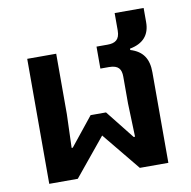

<svg xmlns="http://www.w3.org/2000/svg" viewBox="-77 -759 829 835"><g transform="rotate(-10 337.0 -341.0)"><path d="M74 0H200L337 -167L474 0H600V-400C600 -458 578 -495 522 -512V-518C581 -529 611 -563 611 -619V-682H483V-605C483 -564 462 -552 429 -552H380V-455H418C460 -455 472 -436 472 -403V-285L477 -137H471L371 -263H303L202 -137H197L202 -285V-552H74Z"/></g></svg>

Font: IBM Plex Thai SemiBold
Style: Regular
Weight: 600
Designer: Mike Abbink, Paul van der Laan, Pieter van Rosmalen, Ben Mitchell, Mark Frömberg
Foundry: Bold Monday
Version: Version 1.0